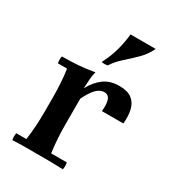

<svg xmlns="http://www.w3.org/2000/svg" viewBox="-171 -794 805 892"><g transform="rotate(30 231.0 -348.0)"><path d="M35 2Q31 -17 35 -35H89Q94 -71 96.5 -107.5Q99 -144 99 -185V-265Q99 -346 89 -413H40Q36 -432 40 -450Q86 -450 126.5 -453Q167 -456 212 -464Q207 -449 205 -425Q203 -401 202 -373L212 -323V-185Q212 -144 214.5 -107.5Q217 -71 222 -35H306Q310 -17 306 2Q251 0 217.5 0Q184 0 156 0Q128 0 98 0Q68 0 35 2ZM328 -323Q332 -362 324.5 -383.5Q317 -405 294 -405Q272 -405 252.5 -385.5Q233 -366 212 -323L202 -373Q226 -417 259 -441Q292 -465 341 -465Q384 -465 407.5 -447.5Q431 -430 439 -398Q447 -366 443 -323ZM400 -698Q382 -660 353 -631.5Q324 -603 294.5 -577Q265 -551 245 -520Q229 -517 213 -520Q238 -569 249.5 -612.5Q261 -656 265 -698Z"/></g></svg>

Font: Poltawski Nowy SemiBold
Style: Regular
Weight: 600
Version: Version 1.001;gftools[0.9.25]